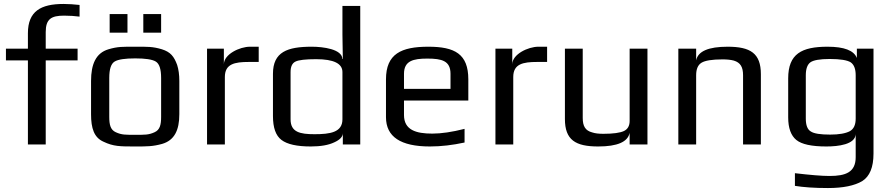

<svg xmlns="http://www.w3.org/2000/svg" viewBox="-20 -730 4511 970"><path d="M304 -651C333 -651 359 -649 382 -646V-705C354 -708 327 -710 301 -710C187 -710 121 -674 121 -562V-484H10V-425H121V0H211V-425H372V-484H211V-568C211 -634 239 -651 304 -651Z M886 -321C886 -353 882 -380 875 -402C859 -445 842 -467 798 -481C751 -495 726 -494 663 -494C600 -494 575 -495 528 -481C464 -462 440 -405 440 -321V-153C440 -82 455 -35 503 -14C553 10 587 10 663 10C724 10 752 10 799 -3C861 -21 886 -72 886 -153ZM794 -140C794 -100 788 -74 761 -62C731 -48 710 -49 663 -49C616 -49 595 -48 565 -62C538 -74 532 -100 532 -140V-336C532 -381 541 -408 559 -419C577 -430 612 -435 663 -435C714 -435 749 -430 767 -419C785 -408 794 -381 794 -336ZM624 -565V-659H534V-565ZM794 -565V-659H704V-565Z M1111 -405V-484H1026V0H1116V-341C1116 -407 1165 -417 1237 -417H1287V-494H1243C1191 -494 1111 -456 1111 -405Z M1555 -494C1432 -494 1359 -468 1359 -357V-144C1359 -85 1373 -45 1402 -23C1431 -1 1480 10 1550 10C1600 10 1640 3 1669 -11C1698 -24 1712 -40 1712 -57V0H1800V-700H1710V-555C1710 -528 1711 -487 1712 -432H1710C1708 -482 1612 -494 1555 -494ZM1569 -52C1496 -52 1448 -62 1448 -127V-366C1448 -393 1456 -411 1473 -419C1489 -427 1524 -431 1577 -431C1666 -431 1710 -409 1710 -366V-127C1710 -61 1647 -52 1569 -52Z M2144 -494C2007 -494 1930 -458 1930 -329V-138C1930 -39 2004 10 2152 10C2209 10 2267 3 2327 -10V-79C2264 -63 2210 -55 2164 -55C2082 -55 2021 -73 2021 -149V-222H2346V-329C2346 -458 2277 -494 2144 -494ZM2139 -434C2212 -434 2256 -423 2256 -357V-281H2021V-357C2021 -423 2068 -434 2139 -434Z M2568 -405V-484H2483V0H2573V-341C2573 -407 2622 -417 2694 -417H2744V-494H2700C2648 -494 2568 -456 2568 -405Z M3002 10C3099 10 3152 -13 3161 -59V0H3251V-484H3161V-119C3161 -94 3151 -77 3132 -68C3113 -59 3078 -54 3028 -54C3005 -54 2987 -56 2972 -61C2937 -70 2924 -93 2924 -134V-484H2834V-129C2834 -23 2887 10 3002 10Z M3656 -494C3559 -494 3506 -471 3497 -425V-484H3407V0H3497V-350C3497 -381 3506 -402 3524 -413C3542 -424 3577 -430 3630 -430C3653 -430 3672 -428 3687 -424C3721 -414 3734 -391 3734 -350V0H3824V-355C3824 -461 3771 -494 3656 -494Z M3962 -334V-137C3962 -83 3976 -45 4003 -23C4030 -1 4080 10 4155 10C4215 10 4300 0 4303 -52V64C4303 140 4253 159 4171 159C4131 159 4073 154 3996 145V209C4039 216 4094 220 4163 220C4240 220 4297 208 4336 185C4374 161 4393 115 4393 46V-484H4309V-437C4294 -475 4245 -494 4161 -494C4030 -494 3962 -458 3962 -334ZM4303 -131C4303 -99 4293 -78 4273 -67C4252 -56 4219 -50 4174 -50C4125 -50 4092 -55 4076 -66C4059 -76 4051 -98 4051 -131V-350C4051 -382 4059 -404 4074 -415C4089 -426 4122 -432 4172 -432C4225 -432 4261 -426 4278 -415C4295 -403 4303 -381 4303 -350Z"/></svg>

Font: Gamestation Text
Style: Bold
Weight: 400
Designer: Jonas Hecksher
Foundry: Jonas Hecksher, Playtypeª, e-types AS
Version: Version 1.003